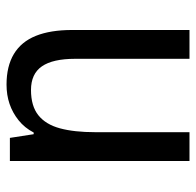

<svg xmlns="http://www.w3.org/2000/svg" viewBox="-26 -550 586 573"><g transform="rotate(90 266.5 -263.0)"><path d="M460 -536V0H391L380 -71H375Q361 -44 338.5 -26Q316 -8 289.5 1Q263 10 232 10Q177 10 140.5 -12Q104 -34 86.5 -77.5Q69 -121 69 -186V-536H155V-195Q155 -128 177.5 -95.5Q200 -63 248 -63Q296 -63 323.5 -85Q351 -107 362.5 -149.5Q374 -192 374 -255V-536Z"/></g></svg>

Font: Noto Sans Display SemiCondensed
Style: Regular
Weight: 400
Width: 4
Version: Version 2.003